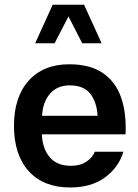

<svg xmlns="http://www.w3.org/2000/svg" viewBox="-20 -806 598 831"><path d="M161.1 -224.6Q163.6 -163.1 195.1 -125.7Q226.6 -88.4 287.1 -88.4Q326.7 -88.4 353 -105.7Q379.4 -123 390.6 -149.4H514.2Q493.2 -80.6 433.8 -37.6Q374.5 5.4 283.2 5.4Q168 5.4 104.2 -65.4Q40.5 -136.2 40.5 -261.2Q40.5 -386.2 104.2 -457Q168 -527.8 279.8 -527.8Q369.1 -527.8 424.3 -490.5Q479.5 -453.1 503.7 -385.3Q527.8 -317.4 523.4 -224.6ZM162.1 -304.7H402.3Q399.4 -361.8 371.6 -399.2Q343.8 -436.5 281.2 -436.5Q227.1 -436.5 195.8 -399.7Q164.6 -362.8 162.1 -304.7ZM419.9 -618.7H335.9L276.4 -734.9L216.3 -618.7H132.3L208 -785.6H343.8Z"/></svg>

Font: Estedad-FD SemiBold
Style: Regular
Weight: 600
Designer: Amin Abedi
Version: Version 7.3